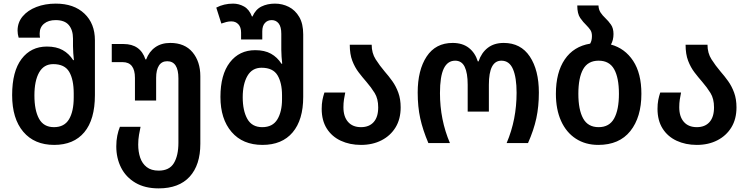

<svg xmlns="http://www.w3.org/2000/svg" viewBox="-20 -790 4133 1060"><path d="M279 10Q170 10 108.5 -62.5Q47 -135 47 -265Q47 -396 99 -464.5Q151 -533 239 -533Q291 -533 326 -513.5Q361 -494 384 -458H388Q386 -477 384.5 -496.5Q383 -516 383 -535V-577Q383 -624 360 -651.5Q337 -679 287 -679Q247 -679 223 -659Q199 -639 199 -605Q199 -592 201 -582H83Q77 -602 77 -621Q77 -666 105 -699.5Q133 -733 181 -751.5Q229 -770 288 -770Q388 -770 446 -715Q504 -660 504 -568V-265Q504 -130 445.5 -60Q387 10 279 10ZM278 -88Q335 -88 361 -131.5Q387 -175 387 -252V-274Q387 -351 362 -393.5Q337 -436 274 -436Q222 -436 196 -390Q170 -344 170 -263Q170 -181 195.5 -134.5Q221 -88 278 -88Z M856 250Q780 250 727.5 219Q675 188 648.5 135.5Q622 83 622 18Q622 -14 627.5 -41Q633 -68 642 -90H756Q752 -72 747.5 -46Q743 -20 743 8Q743 48 754 80.5Q765 113 790 132.5Q815 152 856 152Q915 152 940 110.5Q965 69 965 -2V-357Q965 -452 903 -452Q873 -452 857.5 -428Q842 -404 842 -360V-235H725V-360Q725 -447 657 -447H597V-547H662Q755 -547 783 -462H787Q803 -505 837 -529Q871 -553 920 -553Q1000 -553 1043 -501.5Q1086 -450 1086 -369V4Q1086 121 1027 185.5Q968 250 856 250Z M1429 10Q1320 10 1258.5 -61.5Q1197 -133 1197 -255Q1197 -378 1249 -445.5Q1301 -513 1389 -513Q1441 -513 1476 -493.5Q1511 -474 1534 -438H1538Q1536 -457 1534.5 -476.5Q1533 -496 1533 -515V-603Q1533 -642 1518.5 -660.5Q1504 -679 1480 -679Q1457 -679 1442.5 -663Q1428 -647 1428 -617V-572H1311V-610Q1311 -640 1296 -656Q1281 -672 1257 -672Q1243 -672 1229.5 -668.5Q1216 -665 1202 -660L1174 -748Q1216 -770 1267 -770Q1299 -770 1327.5 -754Q1356 -738 1371 -699H1374Q1391 -738 1423.5 -754Q1456 -770 1498 -770Q1539 -770 1574.5 -752Q1610 -734 1632 -696.5Q1654 -659 1654 -600V-255Q1654 -128 1595.5 -59Q1537 10 1429 10ZM1428 -88Q1485 -88 1511 -130.5Q1537 -173 1537 -242V-264Q1537 -333 1512 -374.5Q1487 -416 1424 -416Q1372 -416 1346 -371Q1320 -326 1320 -253Q1320 -179 1345.5 -133.5Q1371 -88 1428 -88Z M1973 10Q1911 10 1861.5 -13Q1812 -36 1784 -80.5Q1756 -125 1756 -189Q1756 -216 1760 -237Q1764 -258 1771 -279H1886Q1882 -260 1879 -240.5Q1876 -221 1876 -198Q1876 -146 1901.5 -117Q1927 -88 1973 -88Q2018 -88 2043 -116Q2068 -144 2068 -197Q2068 -245 2048.5 -276.5Q2029 -308 2003 -338Q1982 -362 1960.5 -390Q1939 -418 1925 -454.5Q1911 -491 1911 -543H2032Q2032 -497 2054 -462.5Q2076 -428 2104 -395Q2126 -370 2146 -342Q2166 -314 2179 -278.5Q2192 -243 2192 -197Q2192 -133 2164 -87Q2136 -41 2086.5 -15.5Q2037 10 1973 10Z M2345 0Q2314 -73 2300 -137Q2286 -201 2286 -279Q2286 -403 2335.5 -478Q2385 -553 2479 -553Q2533 -553 2568 -526Q2603 -499 2618 -451H2622Q2638 -499 2673 -526Q2708 -553 2761 -553Q2855 -553 2905 -478Q2955 -403 2955 -279Q2955 -202 2941 -137Q2927 -72 2895 0H2777Q2805 -66 2818.5 -135Q2832 -204 2832 -278Q2832 -362 2812 -408.5Q2792 -455 2748 -455Q2679 -455 2679 -322V-174H2562V-322Q2562 -387 2545.5 -421Q2529 -455 2493 -455Q2451 -455 2430 -411.5Q2409 -368 2409 -276Q2409 -129 2464 0Z M3353 -544Q3430 -523 3475.5 -454Q3521 -385 3521 -272Q3521 -143 3460 -66.5Q3399 10 3283 10Q3212 10 3159 -24.5Q3106 -59 3077.5 -122.5Q3049 -186 3049 -272Q3049 -390 3098 -462Q3147 -534 3238 -549Q3243 -557 3245.5 -567.5Q3248 -578 3248 -591Q3248 -612 3239 -625Q3230 -638 3217 -651Q3200 -667 3183.5 -690.5Q3167 -714 3167 -760H3284Q3285 -737 3295.5 -721Q3306 -705 3322 -690Q3339 -674 3353 -654Q3367 -634 3367 -602Q3367 -569 3353 -544ZM3285 -88Q3344 -88 3370.5 -136Q3397 -184 3397 -272Q3397 -361 3370.5 -408Q3344 -455 3285 -455Q3226 -455 3199.5 -408Q3173 -361 3173 -272Q3173 -184 3199.5 -136Q3226 -88 3285 -88Z M3827 10Q3765 10 3715.5 -13Q3666 -36 3638 -80.5Q3610 -125 3610 -189Q3610 -216 3614 -237Q3618 -258 3625 -279H3740Q3736 -260 3733 -240.5Q3730 -221 3730 -198Q3730 -146 3755.5 -117Q3781 -88 3827 -88Q3872 -88 3897 -116Q3922 -144 3922 -197Q3922 -245 3902.5 -276.5Q3883 -308 3857 -338Q3836 -362 3814.5 -390Q3793 -418 3779 -454.5Q3765 -491 3765 -543H3886Q3886 -497 3908 -462.5Q3930 -428 3958 -395Q3980 -370 4000 -342Q4020 -314 4033 -278.5Q4046 -243 4046 -197Q4046 -133 4018 -87Q3990 -41 3940.5 -15.5Q3891 10 3827 10Z"/></svg>

Font: Noto Sans Georgian SemiCondensed SemiBold
Style: Regular
Weight: 600
Width: 4
Designer: Monotype Design Team, Akaki Razmadze
Foundry: Google LLC
Version: Version 2.005; ttfautohint (v1.8.4.7-5d5b)